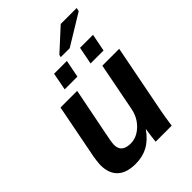

<svg xmlns="http://www.w3.org/2000/svg" viewBox="-249 -985 1109 1109"><g transform="rotate(-45 305.5 -430.0)"><path d="M250 -528.3 192.4 -237.8Q179.7 -177.7 179.7 -157.2Q179.7 -94.2 253.9 -94.2Q303.2 -94.2 345 -133.8Q386.7 -173.3 397.9 -232.4L455.6 -528.3H593.3L512.2 -112.8Q504.4 -74.2 493.7 0H362.8Q362.8 -4.4 367.4 -41Q372.1 -77.6 374.5 -90.3H373Q335.9 -38.1 291.7 -14.4Q247.6 9.3 190.9 9.3Q116.7 9.3 79.1 -26.4Q41.5 -62 41.5 -129.4Q41.5 -141.6 44.9 -168.7Q48.3 -195.8 51.8 -209.5L113.8 -528.3ZM416.5 -585.4 437.5 -692.4H543.5L522.5 -585.4ZM205.1 -585.4 225.6 -692.4H330.1L309.1 -585.4ZM320.8 -732.9 324.2 -748 456.1 -868.7H586.4L582 -847.7L393.6 -732.9Z"/></g></svg>

Font: Liberation Sans
Style: Bold Italic
Weight: 700
Italic angle: -12°
Designer: Steve Matteson
Foundry: Ascender Corporation
Version: Version 2.1.5